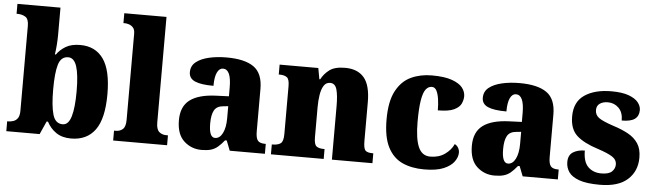

<svg xmlns="http://www.w3.org/2000/svg" viewBox="-48 -946 3899 1142"><g transform="rotate(5 1901.5 -375.0)"><path d="M402 10Q348 10 312.5 -14.5Q277 -39 257 -78H249L214 0H15V-59H21Q36 -59 51.5 -64Q67 -69 77.5 -83.5Q88 -98 88 -129V-635Q88 -676 68 -688.5Q48 -701 19 -701H15V-760H272V-597Q272 -569 269.5 -536.5Q267 -504 263 -480H269Q289 -509 322.5 -529Q356 -549 409 -549Q499 -549 547 -482Q595 -415 595 -271Q595 -125 545.5 -57.5Q496 10 402 10ZM345 -70Q380 -70 395.5 -122.5Q411 -175 411 -272Q411 -372 395 -421Q379 -470 344 -470Q301 -470 286 -421Q271 -372 271 -271Q271 -174 286 -122Q301 -70 345 -70Z M653 0V-59H663Q689 -59 705.5 -74Q722 -89 722 -130V-644Q722 -669 710.5 -681Q699 -693 685 -697Q671 -701 663 -701H653V-760H905V-130Q905 -89 922 -74Q939 -59 965 -59H975V0Z M1181 10Q1120 10 1076 -30.5Q1032 -71 1032 -155Q1032 -237 1084 -276Q1136 -315 1240 -319L1316 -322V-375Q1316 -483 1267 -483Q1245 -483 1232 -456Q1219 -429 1219 -376Q1144 -376 1108 -392Q1072 -408 1072 -445Q1072 -483 1101 -506Q1130 -529 1178 -540Q1226 -551 1283 -551Q1391 -551 1445 -513Q1499 -475 1499 -382V-129Q1499 -89 1511 -74Q1523 -59 1555 -59H1559V0H1349L1326 -59H1316Q1295 -33 1277 -18Q1259 -3 1236.5 3.5Q1214 10 1181 10ZM1255 -68Q1283 -68 1300 -101.5Q1317 -135 1317 -191V-263L1288 -260Q1249 -257 1234 -230Q1219 -203 1219 -151Q1219 -68 1255 -68Z M1595 0V-59H1599Q1631 -59 1647.5 -71Q1664 -83 1664 -127V-413Q1664 -454 1649 -465.5Q1634 -477 1604 -477H1600V-536H1831L1843 -470H1848Q1865 -503 1896.5 -527Q1928 -551 1990 -551Q2065 -551 2103.5 -505.5Q2142 -460 2142 -359V-129Q2142 -83 2153.5 -71Q2165 -59 2197 -59H2201V0H1959V-320Q1959 -384 1949 -419Q1939 -454 1909 -454Q1885 -454 1871.5 -433Q1858 -412 1852.5 -377.5Q1847 -343 1847 -303V-124Q1847 -82 1861 -70.5Q1875 -59 1906 -59H1910V0Z M2510 10Q2435 10 2379.5 -15.5Q2324 -41 2293 -101.5Q2262 -162 2262 -267Q2262 -375 2295 -437Q2328 -499 2383.5 -525Q2439 -551 2508 -551Q2584 -551 2628.5 -535Q2673 -519 2691.5 -495Q2710 -471 2710 -444Q2710 -423 2700 -400.5Q2690 -378 2658 -362.5Q2626 -347 2561 -347Q2561 -383 2556.5 -414Q2552 -445 2542 -464Q2532 -483 2514 -483Q2493 -483 2478 -464Q2463 -445 2455 -398Q2447 -351 2447 -268Q2447 -169 2468.5 -119Q2490 -69 2540 -69Q2591 -69 2627 -94.5Q2663 -120 2679 -156Q2693 -149 2700.5 -135.5Q2708 -122 2708 -107Q2708 -81 2689 -54Q2670 -27 2627 -8.5Q2584 10 2510 10Z M2930 10Q2869 10 2825 -30.5Q2781 -71 2781 -155Q2781 -237 2833 -276Q2885 -315 2989 -319L3065 -322V-375Q3065 -483 3016 -483Q2994 -483 2981 -456Q2968 -429 2968 -376Q2893 -376 2857 -392Q2821 -408 2821 -445Q2821 -483 2850 -506Q2879 -529 2927 -540Q2975 -551 3032 -551Q3140 -551 3194 -513Q3248 -475 3248 -382V-129Q3248 -89 3260 -74Q3272 -59 3304 -59H3308V0H3098L3075 -59H3065Q3044 -33 3026 -18Q3008 -3 2985.5 3.5Q2963 10 2930 10ZM3004 -68Q3032 -68 3049 -101.5Q3066 -135 3066 -191V-263L3037 -260Q2998 -257 2983 -230Q2968 -203 2968 -151Q2968 -68 3004 -68Z M3559 10Q3480 10 3435.5 -6Q3391 -22 3373 -48.5Q3355 -75 3355 -108Q3355 -150 3383.5 -167.5Q3412 -185 3453 -185Q3453 -117 3483.5 -87.5Q3514 -58 3562 -58Q3607 -58 3625.5 -76Q3644 -94 3644 -118Q3644 -147 3616.5 -164.5Q3589 -182 3531 -201Q3445 -228 3402.5 -266.5Q3360 -305 3360 -381Q3360 -468 3420.5 -509Q3481 -550 3581 -550Q3645 -550 3684 -535.5Q3723 -521 3740.5 -499Q3758 -477 3758 -453Q3758 -418 3734 -400Q3710 -382 3656 -382Q3656 -431 3629.5 -457Q3603 -483 3565 -483Q3536 -483 3517 -470Q3498 -457 3498 -431Q3498 -402 3521 -385Q3544 -368 3610 -346Q3661 -330 3699 -309Q3737 -288 3758.5 -255.5Q3780 -223 3780 -171Q3780 -90 3724.5 -40Q3669 10 3559 10Z"/></g></svg>

Font: Noto Serif SemiCondensed Black
Style: Regular
Weight: 900
Width: 4
Designer: Monotype Design Team
Foundry: Monotype Imaging Inc.
Version: Version 2.014; ttfautohint (v1.8.4.7-5d5b)